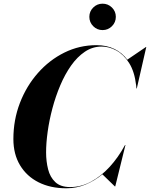

<svg xmlns="http://www.w3.org/2000/svg" viewBox="-20 -1003 807 1033"><path d="M460.7 -912.5Q460.7 -941.7 481.6 -962.5Q502.5 -983.2 531.8 -983.2Q561.4 -983.2 582.3 -962.5Q603.2 -941.7 603.2 -912.5Q603.2 -882.9 582.3 -862Q561.4 -841.1 531.8 -841.1Q502.5 -841.1 481.6 -862Q460.7 -882.9 460.7 -912.5ZM337 10Q251.5 10 187.5 -22.2Q123.5 -54.5 87.8 -114Q52 -173.5 52 -255Q52 -357.5 87 -448.8Q122 -540 183.8 -610Q245.5 -680 326.2 -720Q407 -760 499 -760Q553.5 -760 595.2 -739.8Q637 -719.5 665 -682L765 -750H767L716 -527H714L712.5 -543.5Q704 -617.5 675 -663.5Q646 -709.5 606.5 -731Q567 -752.5 527 -752.5Q478 -752.5 436.8 -724.8Q395.5 -697 362.2 -649.8Q329 -602.5 304 -543.2Q279 -484 262 -420Q245 -356 236.5 -294.8Q228 -233.5 228 -183Q228 -135 238.8 -92.2Q249.5 -49.5 277.8 -23Q306 3.5 358 3.5Q415.5 3.5 469.5 -25.5Q523.5 -54.5 569.8 -105Q616 -155.5 651 -220L653 -223H655L600 0H598L531 -65Q490 -31 441.2 -10.5Q392.5 10 337 10Z"/></svg>

Font: Bodoni* 96
Style: Bold Italic
Weight: 700
Italic angle: -13°
Version: Version 2.2